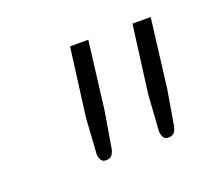

<svg xmlns="http://www.w3.org/2000/svg" viewBox="-57 -781 432 386"><g transform="rotate(-20 159.0 -588.0)"><path d="M161.5 -707.5 143.5 -561.5 130.5 -484.5Q128.5 -476.5 124.8 -472Q121 -467.5 112.5 -467.5Q105.5 -467.5 102.5 -472Q99.5 -476.5 98.5 -484.5L103.5 -561.5L122.5 -707.5ZM295 -707.5 277 -561.5 264 -484.5Q262 -476.5 258.2 -472Q254.5 -467.5 246 -467.5Q239 -467.5 236 -472Q233 -476.5 232 -484.5L237 -561.5L256 -707.5Z"/></g></svg>

Font: Lato 2
Style: Italic
Weight: 300
Italic angle: -7°
Designer: Lukasz Dziedzic with Adam Twardoch and Botio Nikoltchev
Foundry: tyPoland Lukasz Dziedzic
Version: Version 2.015; 2015-08-06; http://www.latofonts.com/